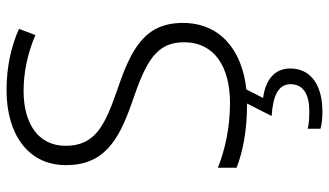

<svg xmlns="http://www.w3.org/2000/svg" viewBox="-229 -535 1004 586"><g transform="rotate(-90 273.0 -242.0)"><path d="M357 142C357 92 320 66 267 59L293 8C412 -5 496 -71 496 -186C496 -301 419 -343 292 -386C183 -424 121 -453 121 -544C121 -628 190 -672 288 -672C345 -672 403 -660 459 -636L478 -686C422 -711 360 -724 290 -724C159 -724 62 -660 62 -543C62 -428 135 -382 254 -341C380 -298 437 -267 437 -182C437 -89 361 -42 252 -42C173 -42 104 -59 54 -79V-22C100 -4 163 10 249 10H250L212 85C273 89 309 105 309 143C309 182 277 200 228 200C206 200 187 199 173 195V234C186 238 204 240 226 240C308 240 357 203 357 142Z"/></g></svg>

Font: Noto Sans Meetei Mayek Light
Style: Regular
Weight: 300
Designer: Monotype Design Team and Neelakash Kshetrimayum
Foundry: Monotype Imaging Inc.
Version: Version 2.002